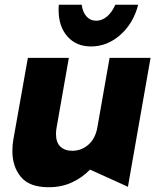

<svg xmlns="http://www.w3.org/2000/svg" viewBox="-20 -774 655 806"><path d="M32 -140Q32 -74 68 -31Q104 12 184 12Q238 12 281.5 -8Q325 -28 358 -62L517 10L612 -531H440L389 -241Q381 -193 351.5 -167Q322 -141 284 -141Q252 -141 233.5 -158.5Q215 -176 215 -212Q215 -226 218 -241L269 -531H97L36 -188Q32 -167 32 -140ZM384 -687Q359 -687 343 -705Q327 -723 323 -754H227Q226 -746 226 -732Q226 -663 263 -621Q300 -579 362 -579Q430 -579 485 -627.5Q540 -676 560 -754H464Q450 -722 429 -704.5Q408 -687 384 -687Z"/></svg>

Font: Geom ExtraBold
Style: Bold Italic
Weight: 800
Italic angle: -10°
Version: Version 1.102